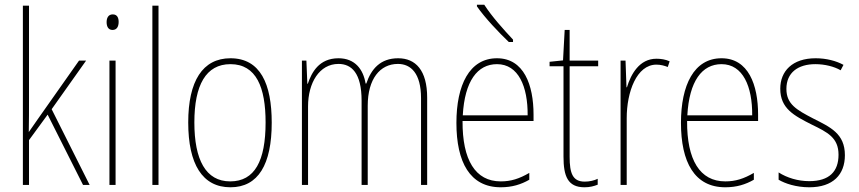

<svg xmlns="http://www.w3.org/2000/svg" viewBox="-20 -784 3640 814"><path d="M103 -368V-760H77V0H103V-190L182 -298L332 0H360L199 -321L345 -527H315L141 -280C126 -259 118 -247 102 -224C103 -275 103 -316 103 -368Z M458 -723C438 -723 432 -706 432 -690C432 -672 439 -657 457 -657C475 -657 483 -671 483 -691C483 -707 478 -723 458 -723ZM470 -527H444V0H470Z M652 0V-760H626V0Z M1132 -264C1132 -428 1084 -537 957 -537C839 -537 778 -440 778 -265C778 -88 838 10 957 10C1075 10 1132 -87 1132 -264ZM804 -265C804 -423 853 -512 957 -512C1067 -512 1106 -413 1106 -265C1106 -102 1060 -15 956 -15C852 -15 804 -107 804 -265Z M1668 -537C1593 -537 1554 -492 1533 -430H1530C1520 -490 1485 -537 1415 -537C1332 -537 1301 -476 1285 -429H1283L1279 -527H1260V0H1286V-333C1286 -433 1334 -513 1415 -513C1470 -513 1513 -475 1513 -357V0H1539V-336C1539 -449 1591 -513 1667 -513C1722 -513 1765 -473 1765 -368V0H1791V-370C1791 -486 1742 -537 1668 -537Z M2033 -764H2002V-757C2036 -708 2095 -646 2137 -606H2155V-616C2114 -660 2066 -713 2033 -764ZM2087 -537C1970 -537 1915 -423 1915 -263C1915 -97 1972 10 2103 10C2151 10 2189 -2 2224 -22V-51C2181 -26 2146 -15 2103 -15C1995 -15 1940 -106 1941 -271H2242V-298C2242 -424 2201 -537 2087 -537ZM2087 -512C2178 -512 2218 -417 2217 -295H1942C1950 -440 2004 -512 2087 -512Z M2459 -14C2408 -14 2395 -49 2395 -119V-503H2516V-527H2395V-657H2374L2367 -528L2310 -522V-503H2369V-120C2369 -37 2387 10 2458 10C2482 10 2498 5 2514 -1V-26C2500 -19 2480 -14 2459 -14Z M2763 -535C2691 -535 2655 -470 2638 -414H2636L2632 -527H2611V0H2637V-283C2637 -394 2679 -510 2763 -510C2782 -510 2798 -505 2811 -500L2819 -524C2802 -532 2782 -535 2763 -535Z M3039 -537C2922 -537 2867 -423 2867 -263C2867 -97 2924 10 3055 10C3103 10 3141 -2 3176 -22V-51C3133 -26 3098 -15 3055 -15C2947 -15 2892 -106 2893 -271H3194V-298C3194 -424 3153 -537 3039 -537ZM3039 -512C3130 -512 3170 -417 3169 -295H2894C2902 -440 2956 -512 3039 -512Z M3562 -126C3562 -218 3500 -245 3427 -282C3358 -318 3314 -342 3314 -407C3314 -476 3363 -512 3437 -512C3476 -512 3517 -502 3544 -486L3556 -509C3525 -526 3483 -537 3438 -537C3339 -537 3288 -482 3288 -408C3288 -324 3346 -294 3421 -256C3489 -223 3535 -200 3535 -128C3535 -57 3496 -16 3411 -16C3363 -16 3317 -30 3281 -53V-22C3308 -6 3355 10 3411 10C3512 10 3562 -44 3562 -126Z"/></svg>

Font: Noto Sans Malayalam Condensed Thin
Style: Regular
Weight: 100
Width: 3
Designer: Jelle Bosma - Monotype Design Team
Foundry: Monotype Imaging Inc.
Version: Version 2.104